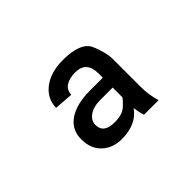

<svg xmlns="http://www.w3.org/2000/svg" viewBox="-76 -905 752 752"><g transform="rotate(-45 300.0 -529.5)"><path d="M217.8 -450.2Q217.8 -404.3 279.3 -404.3Q321.8 -404.3 343.5 -424.3Q365.2 -444.3 369.1 -453.1V-506.3H300.8Q262.2 -506.3 240 -490.2Q217.8 -474.1 217.8 -450.2ZM448.7 -432.6Q448.7 -385.3 461.4 -344.2H380.9Q373.5 -365.7 370.6 -391.6Q333 -337.9 252 -337.9Q202.6 -337.9 170.7 -367.7Q138.7 -397.5 138.7 -450.2Q138.7 -502.9 180.9 -532Q223.1 -561 300.3 -561H369.1V-586.4Q368.2 -652.3 307.6 -652.3Q274.9 -652.3 255.1 -639.4Q235.4 -626.5 234.9 -601.1L156.2 -606.9Q157.2 -657.2 198.5 -689Q239.7 -720.7 307.6 -720.7Q407.7 -720.7 428.2 -669.9Q448.7 -619.1 448.7 -585.9Z"/></g></svg>

Font: RobotoMono-Regular
Style: Regular
Weight: 400
Designer: Google
Version: Version 2.000985; 2015; ttfautohint (v1.3)